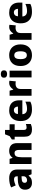

<svg xmlns="http://www.w3.org/2000/svg" viewBox="1969 -2778 818 4797"><g transform="rotate(-90 2378.5 -379.0)"><path d="M206 10Q134 10 86 -33Q38 -76 38 -165Q38 -252 100 -295.5Q162 -339 282 -343L373 -346V-359Q373 -402 353 -420Q333 -438 297 -438Q262 -438 222.5 -426Q183 -414 144 -397L95 -510Q140 -534 198 -546.5Q256 -559 326 -559Q429 -559 485.5 -509Q542 -459 542 -363V0H425L392 -74H388Q365 -45 340.5 -26Q316 -7 284 1.5Q252 10 206 10ZM274 -112Q316 -112 345 -137Q374 -162 374 -206V-250L323 -248Q261 -246 235.5 -227Q210 -208 210 -173Q210 -142 228 -127Q246 -112 274 -112Z M680 0V-549H808L832 -476H839Q857 -503 881.5 -521.5Q906 -540 938 -549.5Q970 -559 1008 -559Q1096 -559 1149 -511.5Q1202 -464 1202 -358V0H1032V-311Q1032 -368 1013.5 -396.5Q995 -425 954 -425Q893 -425 871 -380Q849 -335 849 -250V0Z M1538 10Q1486 10 1446.5 -6.5Q1407 -23 1384.5 -63.5Q1362 -104 1362 -177V-422H1293V-493L1376 -547L1422 -663H1532V-549H1672V-422H1532V-187Q1532 -156 1547.5 -140Q1563 -124 1591 -124Q1615 -124 1636.5 -129.5Q1658 -135 1679 -142V-18Q1652 -6 1618.5 2Q1585 10 1538 10Z M2037 10Q1954 10 1890 -20Q1826 -50 1789.5 -112.5Q1753 -175 1753 -271Q1753 -369 1786.5 -432.5Q1820 -496 1879.5 -527.5Q1939 -559 2018 -559Q2097 -559 2153.5 -531Q2210 -503 2240.5 -447Q2271 -391 2271 -309V-230H1924Q1926 -177 1959.5 -145Q1993 -113 2056 -113Q2108 -113 2150 -123Q2192 -133 2237 -154V-30Q2197 -9 2151 0.5Q2105 10 2037 10ZM1928 -340H2115Q2115 -383 2091.5 -412.5Q2068 -442 2023 -442Q1983 -442 1958 -416.5Q1933 -391 1928 -340Z M2385 0V-549H2512L2538 -459H2546Q2570 -501 2611 -530Q2652 -559 2701 -559Q2717 -559 2734 -557.5Q2751 -556 2760 -553L2745 -394Q2734 -396 2719.5 -398Q2705 -400 2681 -400Q2654 -400 2624.5 -390Q2595 -380 2574.5 -353Q2554 -326 2554 -275V0Z M2843 0V-549H3012V0ZM2928 -611Q2890 -611 2863.5 -627.5Q2837 -644 2837 -689Q2837 -735 2863.5 -751.5Q2890 -768 2928 -768Q2965 -768 2992 -751.5Q3019 -735 3019 -689Q3019 -644 2992 -627.5Q2965 -611 2928 -611Z M3396 10Q3319 10 3258 -23.5Q3197 -57 3162.5 -121Q3128 -185 3128 -276Q3128 -412 3200.5 -485.5Q3273 -559 3400 -559Q3478 -559 3538.5 -526.5Q3599 -494 3633.5 -430.5Q3668 -367 3668 -276Q3668 -185 3635 -121Q3602 -57 3541.5 -23.5Q3481 10 3396 10ZM3399 -118Q3434 -118 3455 -136Q3476 -154 3486 -190Q3496 -226 3496 -276Q3496 -327 3486 -361.5Q3476 -396 3454.5 -414Q3433 -432 3398 -432Q3346 -432 3323 -392Q3300 -352 3300 -276Q3300 -226 3310 -190Q3320 -154 3342 -136Q3364 -118 3399 -118Z M3783 0V-549H3910L3936 -459H3944Q3968 -501 4009 -530Q4050 -559 4099 -559Q4115 -559 4132 -557.5Q4149 -556 4158 -553L4143 -394Q4132 -396 4117.5 -398Q4103 -400 4079 -400Q4052 -400 4022.5 -390Q3993 -380 3972.5 -353Q3952 -326 3952 -275V0Z M4479 10Q4396 10 4332 -20Q4268 -50 4231.5 -112.5Q4195 -175 4195 -271Q4195 -369 4228.5 -432.5Q4262 -496 4321.5 -527.5Q4381 -559 4460 -559Q4539 -559 4595.5 -531Q4652 -503 4682.5 -447Q4713 -391 4713 -309V-230H4366Q4368 -177 4401.5 -145Q4435 -113 4498 -113Q4550 -113 4592 -123Q4634 -133 4679 -154V-30Q4639 -9 4593 0.5Q4547 10 4479 10ZM4370 -340H4557Q4557 -383 4533.5 -412.5Q4510 -442 4465 -442Q4425 -442 4400 -416.5Q4375 -391 4370 -340Z"/></g></svg>

Font: Noto Sans Symbols ExtraBold
Style: Regular
Weight: 800
Version: Version 2.002